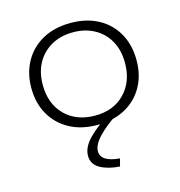

<svg xmlns="http://www.w3.org/2000/svg" viewBox="-102 -554 804 857"><g transform="rotate(-15 300.0 -125.0)"><path d="M300 8Q226 8 171.5 -21.5Q117 -51 86.5 -104Q56 -157 56 -227Q56 -297 86.5 -350.5Q117 -404 171.5 -433.5Q226 -463 300 -463Q373 -463 427.5 -433.5Q482 -404 512 -350.5Q542 -297 542 -227Q542 -157 512 -104Q482 -51 427.5 -21.5Q373 8 300 8ZM300 -35Q386 -35 437.5 -88.5Q489 -142 489 -228Q489 -287 465 -330Q441 -373 398 -396.5Q355 -420 300 -420Q243 -420 200 -396Q157 -372 133 -329Q109 -286 109 -228Q109 -140 161.5 -87.5Q214 -35 300 -35ZM357 178 348 213Q295 210 258.5 190Q222 170 222 130Q222 90 262.5 49.5Q303 9 361 -25L386 -10Q339 20 304.5 56Q270 92 270 122Q270 171 357 178Z"/></g></svg>

Font: Inconsolata Expanded Light
Style: Regular
Weight: 300
Width: 7
Monospace: yes
Designer: Raph Levien, Cyreal, Brenton Simpson
Foundry: Raph Levien, Cyreal, Google
Version: Version 3.001; ttfautohint (v1.8.2.53-6de2)